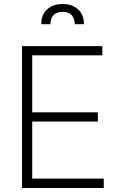

<svg xmlns="http://www.w3.org/2000/svg" viewBox="-20 -937 596 957"><path d="M89.8 -707H490.2V-661.1H140.6V-377H467.8V-331.1H140.6V-46.9H497.1V0H89.8ZM292 -917Q341.3 -917 369.9 -889.6Q398.4 -862.3 398.4 -816.4H352.5Q352.5 -845.2 337.2 -861.6Q321.8 -877.9 292 -877.9Q261.7 -877.9 246.6 -861.3Q231.4 -844.7 231.4 -816.4H185.5Q185.5 -862.3 214.1 -889.6Q242.7 -917 292 -917Z"/></svg>

Font: Pretendard ExtraLight
Style: Regular
Weight: 200
Designer: Base glyphs from Inter by Rasmus Andersson; Hangeul glyphs from Noto Sans CJK(Source Han Sans) by Jang Soo-young and Kan
Foundry: Kil Hyung-jin
Version: Version 1.309